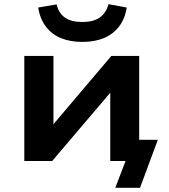

<svg xmlns="http://www.w3.org/2000/svg" viewBox="-20 -768 805 916"><path d="M530 128 579 0H508V-101H733L648 128ZM96 0V-501H235V-166H227L511 -501H644V0H506V-335H514L229 0ZM373 -568Q315 -568 271 -586Q227 -604 199 -641Q171 -678 162 -732L250 -747Q260 -705 290 -684Q320 -663 373 -663Q424 -663 454.5 -683.5Q485 -704 498 -748L585 -732Q576 -678 548 -641.5Q520 -605 476 -586.5Q432 -568 373 -568Z"/></svg>

Font: Nunito Sans 7pt SemiExpanded
Style: Bold
Weight: 700
Width: 6
Designer: Vernon Adams
Foundry: Vernon Adams
Version: Version 3.101;gftools[0.9.27]